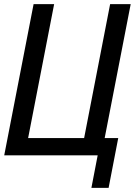

<svg xmlns="http://www.w3.org/2000/svg" viewBox="-37 -749 659 926"><path d="M403.8 157.2H486.8L533.2 -83H467.8L593.3 -729H494.1L368.7 -83H98.6L224.1 -729H125L-16.6 0H434.1Z"/></svg>

Font: Hack
Style: Oblique
Weight: 400
Italic angle: -12°
Monospace: yes
Designer: Christopher Simpkins
Foundry: Christopher Simpkins
Version: Version 2.010